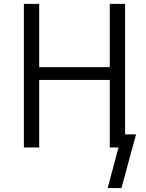

<svg xmlns="http://www.w3.org/2000/svg" viewBox="-20 -751 744 978"><path d="M528.3 207 601.6 -66.4H672.9L598.6 207ZM101.6 0V-731.4H179.7V-409.2H539.1V-731.4H617.2V0H539.1V-343.8H179.7V0Z"/></svg>

Font: Gothic A1
Style: Regular
Weight: 400
Designer: HanYang I&C Co.,Ltd.
Foundry: HanYang I&C Co.,Ltd.
Version: Version 2.50